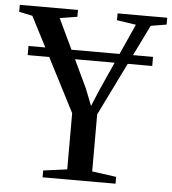

<svg xmlns="http://www.w3.org/2000/svg" viewBox="-68 -791 754 840"><g transform="rotate(5 309.0 -371.5)"><path d="M254.5 -44V-291L44 -700L-15 -712.5V-743H240.5V-713L164 -700.5L304.5 -404.5L334 -329.5L364.5 -402.5L498.5 -700.5L414.5 -713V-743H632.5V-713L563.5 -701.5L364 -295V-44.5L470.5 -30V0H150V-30ZM585.5 -567V-527H38.5V-567Z"/></g></svg>

Font: Merriweather 96pt
Style: Regular
Weight: 400
Version: Version 2.100